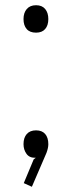

<svg xmlns="http://www.w3.org/2000/svg" viewBox="-20 -595 275 735"><path d="M118 -575Q141 -575 153 -560.5Q165 -546 165 -522Q165 -498 153 -484Q141 -470 118 -470Q94 -470 82 -484Q70 -498 70 -522Q70 -546 82.5 -560.5Q95 -575 118 -575ZM165 -43Q165 -29 158 -10L102 120L71 106L109 15L117 9Q93 10 81.5 -6Q70 -22 70 -43Q70 -68 82.5 -82Q95 -96 118 -96Q141 -96 153 -82Q165 -68 165 -43Z"/></svg>

Font: TypoPRO Sinkin Sans
Style: 200 X Light
Weight: 200
Designer: Keith Bates
Foundry: K-Type
Version: Sinkin Sans (version 1.0)  by Keith Bates   •   © 2014   www